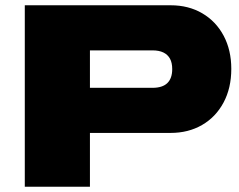

<svg xmlns="http://www.w3.org/2000/svg" viewBox="-20 -708 905 728"><path d="M74 0V-688H627Q695 -688 747 -657.5Q799 -627 828 -572.5Q857 -518 857 -447Q857 -374 827.5 -319Q798 -264 746 -234Q694 -204 627 -204H321V0ZM321 -375H558Q596 -375 614.5 -393Q633 -411 633 -446Q633 -470 624.5 -485.5Q616 -501 599.5 -509Q583 -517 558 -517H321Z"/></svg>

Font: Archivo Expanded Black
Style: Regular
Weight: 900
Width: 7
Designer: Hector Gatti
Foundry: Omnibus-Type
Version: Version 2.001